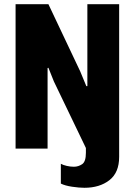

<svg xmlns="http://www.w3.org/2000/svg" viewBox="-20 -706 640 912"><path d="M381 186Q356 186 322.5 181Q289 176 269 166V72Q280 78 297 82Q314 86 331 86Q352 86 370 74Q388 62 388 20V-3L236 -319L210 -384L206 -383V0H54V-686H210L361 -367L390 -297H395V-686H546V39Q546 114 499.5 150Q453 186 381 186Z"/></svg>

Font: Chivo Mono
Style: Bold
Weight: 700
Monospace: yes
Designer: Hector Gatti
Foundry: Omnibus-Type
Version: Version 1.008; ttfautohint (v1.8.4.7-5d5b)